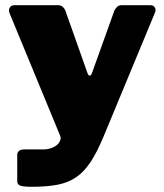

<svg xmlns="http://www.w3.org/2000/svg" viewBox="-20 -550 629 735"><path d="M102 165Q71 165 58.5 161Q46 157 46 143V41Q46 35 52 28.5Q58 22 74 22H145Q162 22 176 17Q190 12 198.5 4.5Q207 -3 210.5 -12.5Q214 -22 210 -31L16 -501Q12 -512 17.5 -521Q23 -530 35 -530H204Q213 -530 220 -524Q227 -518 230 -510L315 -270Q318 -261 323 -260.5Q328 -260 332 -270L418 -510Q422 -518 428.5 -524Q435 -530 444 -530H556Q568 -530 573 -521Q578 -512 573 -501L378 -31Q352 32 326.5 70.5Q301 109 270 129.5Q239 150 198.5 157.5Q158 165 102 165Z"/></svg>

Font: Libre Franklin Black
Style: Regular
Weight: 900
Designer: Pablo Impallari, Rodrigo Fuenzalida, Nhung Nguyen
Foundry: Impallari Type
Version: Version 3.000